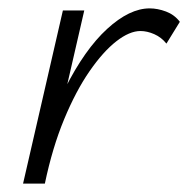

<svg xmlns="http://www.w3.org/2000/svg" viewBox="-20 -438 449 458"><path d="M58 0Q88 -133 135 -226.5Q182 -320 235.5 -369Q289 -418 337 -418Q356 -418 376 -410.5Q396 -403 409 -386L377 -334Q365 -349 348 -356.5Q331 -364 315 -364Q289 -364 257.5 -339.5Q226 -315 193.5 -268Q161 -221 133 -153.5Q105 -86 87 0ZM35 0 130 -413H181L86 0Z"/></svg>

Font: Ysabeau Office Light
Style: Italic
Weight: 300
Italic angle: -12°
Designer: Christian Thalmann (Catharsis Fonts)
Version: Version 2.001;gftools[0.9.30]; featfreeze: tnum,lnum,ss02